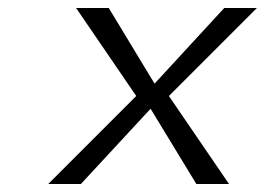

<svg xmlns="http://www.w3.org/2000/svg" viewBox="-20 -466 695 482"><path d="M101 -4H183L358 -193L473 -4H555L404 -225L625 -446H543L368 -256L253 -446H171L322 -225Z"/></svg>

Font: Charger Static
Style: 2Obl
Weight: 1000
Designer: Jasper
Foundry: KineticPlasma Fonts/Cannot Into Space Fonts
Version: Version 1.1